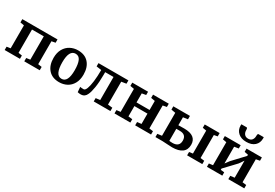

<svg xmlns="http://www.w3.org/2000/svg" viewBox="54 -1918 4304 3002"><g transform="rotate(30 2206.5 -417.0)"><path d="M679 -556V-497L611 -484V-70L679 -60V0H400V-60L469 -70V-491H256V-70L322 -60V0H46V-60L114 -70V-484L44 -497V-556Z M1044 -570Q1170 -570 1238.5 -492.5Q1307 -415 1307 -282Q1307 -187 1269.5 -120.5Q1232 -54 1169.5 -21.5Q1107 11 1032 11Q907 11 838 -66.5Q769 -144 769 -277Q769 -371 806.5 -437Q844 -503 907 -536.5Q970 -570 1044 -570ZM1153 -272Q1153 -386 1126 -445.5Q1099 -505 1038 -505Q922 -505 922 -287Q922 -173 950.5 -113.5Q979 -54 1040 -54Q1153 -54 1153 -272Z M1525 -63Q1511 -30 1486 -11.5Q1461 7 1417 7Q1393 7 1365 0L1357 -91Q1380 -86 1422 -86Q1448 -86 1467.5 -136Q1487 -186 1498.5 -276.5Q1510 -367 1510 -484L1419 -497V-556H1959V-496L1872 -482V-69L1955 -60V0H1654V-60L1731 -69V-486H1580V-436Q1580 -304 1564 -206Q1548 -108 1525 -63Z M2314 -556V-497L2241 -484V-321H2477V-484L2404 -497V-556H2688V-497L2619 -484V-69L2689 -60V0H2402V-60L2477 -69V-255H2241V-69L2315 -60V0H2029V-60L2100 -69V-484L2029 -497V-556Z M3091 -341Q3203 -341 3258 -298.5Q3313 -256 3313 -175Q3313 -82 3251 -36.5Q3189 9 3073 9Q3059 9 2989 5Q2927 0 2896 0H2768V-58L2847 -69V-483L2770 -497V-556H3070V-495L2986 -483V-339Q3052 -341 3091 -341ZM3606 -556V-496L3543 -484V-69L3614 -60V0H3340V-60L3405 -70V-484L3337 -496V-556ZM3042 -53Q3167 -53 3167 -164Q3167 -275 3049 -275H2986V-57Q2990 -57 3005.5 -55Q3021 -53 3042 -53Z M3986 -556V-497L3909 -484V-182L3965 -256L4159 -463V-484L4092 -497V-556H4369V-497L4301 -484V-69L4372 -60V0H4084V-60L4159 -69V-376L4101 -293L3909 -90V-67L3975 -60V0H3698V-60L3768 -69V-484L3700 -497V-556ZM3943 -802Q3943 -760 3966 -731Q3989 -702 4035 -702Q4081 -702 4103 -731Q4125 -760 4125 -802Q4125 -845 4141 -845H4236Q4237 -839 4237 -821Q4237 -741 4183.5 -692.5Q4130 -644 4034 -644Q3941 -644 3886 -693Q3831 -742 3831 -821L3832 -845H3927Q3943 -845 3943 -802Z"/></g></svg>

Font: Koeln Type Serif
Style: Bold
Weight: 700
Designer: Eben Sorkin
Foundry: Eben Sorkin
Version: Version 2.002